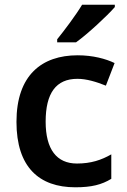

<svg xmlns="http://www.w3.org/2000/svg" viewBox="-20 -786 539 816"><path d="M468 -756V-766H329C302 -721 253 -656 223 -619V-606H303C352 -641 436 -719 468 -756ZM300 10C369 10 412 -1 453 -26V-130C411 -106 367 -91 307 -91C221 -91 174 -151 174 -269C174 -390 218 -451 309 -451C348 -451 390 -438 430 -422L467 -518C430 -536 375 -551 310 -551C158 -551 50 -467 50 -268C50 -76 146 10 300 10Z"/></svg>

Font: Noto Sans Kayah Li SemiBold
Style: Regular
Weight: 600
Designer: Monotype Design Team, Sérgio Martins
Foundry: Monotype Imaging Inc.
Version: Version 2.002